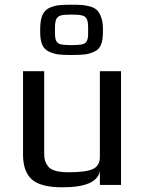

<svg xmlns="http://www.w3.org/2000/svg" viewBox="-20 -787 613 817"><path d="M189 -567Q169 -576 160 -596Q151 -616 151 -651V-663Q151 -700 160 -721.5Q169 -743 189 -753Q209 -762 228 -764.5Q247 -767 284 -767Q314 -767 330.5 -765.5Q347 -764 365 -759Q384 -753 394 -742.5Q404 -732 411 -712Q418 -694 418 -663V-651Q418 -616 409.5 -596Q401 -576 381 -567Q361 -558 341.5 -555.5Q322 -553 284 -553Q247 -553 228 -555.5Q209 -558 189 -567ZM355 -644V-671Q355 -695 349 -706.5Q343 -718 328.5 -721.5Q314 -725 284 -725Q254 -725 240 -721.5Q226 -718 220 -706.5Q214 -695 214 -671V-644Q214 -622 220 -611.5Q226 -601 240 -598Q254 -595 284 -595Q314 -595 328.5 -598Q343 -601 349 -611.5Q355 -622 355 -644ZM78 -129V-484H168V-134Q168 -115 171.5 -103.5Q175 -92 184 -80Q202 -54 272 -54Q346 -54 376 -68Q405 -82 405 -119V-484H495V0H405V-59Q392 10 246 10Q153 10 115.5 -23.5Q78 -57 78 -129Z"/></svg>

Font: Play
Style: Regular
Weight: 400
Designer: Jonas Hecksher (Cyrillic expansion: Cyreal)
Foundry: Jonas Hecksher, Playtype, e-types AS
Version: Version 2.101; ttfautohint (v1.5.65-e2d9)